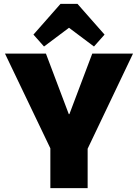

<svg xmlns="http://www.w3.org/2000/svg" viewBox="-20 -979 718 999"><path d="M6 -700H219L338 -385H341L460 -700H672L434 -201H245ZM242 -280H436V0H242ZM154 -799 295 -959H383L524 -799L469 -737L281 -878H397L209 -737Z"/></svg>

Font: Pathway Extreme 28pt ExtraBold
Style: Regular
Weight: 800
Designer: Eduardo Rodriguez Tunni
Foundry: Eduardo Rodriguez Tunni
Version: Version 1.001;gftools[0.9.26]